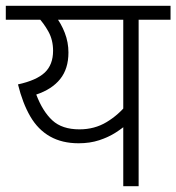

<svg xmlns="http://www.w3.org/2000/svg" viewBox="-20 -642 608 662"><path d="M568 -622V-574H458V0H405V-224L421 -217Q404 -201 379 -185Q354 -169 322 -158.5Q290 -148 251 -148Q194 -148 152.5 -171.5Q111 -195 84.5 -240.5Q58 -286 42 -351Q106 -365 134.5 -392Q163 -419 163 -467Q163 -504 147 -533Q131 -562 109 -585L142 -574H0V-622ZM157 -574 170 -588Q191 -561 203.5 -528.5Q216 -496 216 -461Q216 -405 187.5 -369.5Q159 -334 105 -316Q127 -258 160.5 -227Q194 -196 254 -196Q306 -196 347.5 -221Q389 -246 419 -284L405 -241V-574Z"/></svg>

Font: Noto Sans Devanagari Light
Style: Regular
Weight: 300
Version: Version 2.003